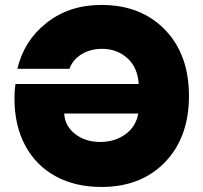

<svg xmlns="http://www.w3.org/2000/svg" viewBox="-20 -742 816 771"><path d="M382.8 -171.9Q439.9 -171.9 482.7 -202.1Q525.4 -232.4 535.2 -286.1H237.8Q240.7 -235.8 281.7 -203.9Q322.8 -171.9 382.8 -171.9ZM387.2 8.8Q282.7 8.8 203.9 -33.9Q125 -76.7 81.5 -157.2Q38.1 -237.8 38.1 -346.2Q38.1 -377.9 42 -404.8H537.1Q532.7 -471.7 491 -508.8Q449.2 -545.9 390.1 -545.9Q343.3 -545.9 307.9 -524.4Q272.5 -502.9 258.8 -465.8H49.8Q76.2 -578.6 167.2 -650.4Q258.3 -722.2 387.2 -722.2Q545.9 -722.2 642.3 -622.8Q738.8 -523.4 738.8 -356.9Q738.8 -190.4 642.6 -90.8Q546.4 8.8 387.2 8.8Z"/></svg>

Font: Poppins ExtraBold
Style: Regular
Weight: 800
Designer: Ninad Kale (Devanagari), Jonny Pinhorn (Latin)
Foundry: Indian Type Foundry
Version: Version 3.200;PS 1.000;hotconv 16.6.54;makeotf.lib2.5.65590